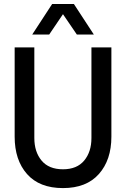

<svg xmlns="http://www.w3.org/2000/svg" viewBox="-20 -940 637 972"><path d="M543.9 -248Q543.9 -130.4 480.7 -59.1Q417.5 12.2 298.8 12.2Q179.7 12.2 116.9 -58.8Q54.2 -129.9 54.2 -248V-700.2H153.8V-241.2Q153.8 -171.4 190.4 -127.2Q227.1 -83 298.8 -83Q369.6 -83 406.2 -127.2Q442.9 -171.4 442.9 -241.2V-700.2H543.9ZM143.1 -765.1 244.1 -919.9H354L455.1 -765.1H369.1L298.8 -868.2L229 -765.1Z"/></svg>

Font: TASA Explorer Medium
Style: Regular
Weight: 500
Designer: Weizhong Zhang
Foundry: Local Remote
Version: Version 1.000;Glyphs 3.1.2 (3151)